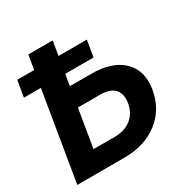

<svg xmlns="http://www.w3.org/2000/svg" viewBox="-165 -872 992 1016"><g transform="rotate(-30 331.0 -364.0)"><path d="M247.6 -472.2H377.9Q505.9 -472.2 570.3 -409.2Q634.8 -346.2 617.2 -239.3Q599.1 -129.4 516.6 -64.7Q434.1 0 306.2 0H20.5L141.1 -727.5H290ZM228 -353 189.5 -121.1H319.8Q380.4 -121.1 419.9 -152.6Q459.5 -184.1 469.2 -239.7Q478 -293.5 451.7 -323.2Q425.3 -353 364.3 -353ZM6.8 -541 23.4 -640.6H448.7L432.1 -541Z"/></g></svg>

Font: Inter
Style: Bold Italic
Weight: 700
Italic angle: -9.39999°
Designer: Rasmus Andersson
Foundry: rsms
Version: Version 4.001;git-9221beed3